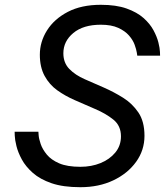

<svg xmlns="http://www.w3.org/2000/svg" viewBox="-20 -770 694 800"><path d="M315 10Q243 10 195 -6.5Q147 -23 117 -49.5Q87 -76 71 -105.5Q55 -135 48.5 -161.5Q42 -188 41.5 -204.5Q41 -221 41 -221H140Q140 -221 141 -206.5Q142 -192 149.5 -170Q157 -148 175 -126Q193 -104 226.5 -89.5Q260 -75 315 -75Q361 -75 399 -90.5Q437 -106 460.5 -134.5Q484 -163 484 -202Q484 -246 452.5 -271.5Q421 -297 376 -316L291 -353Q252 -370 219 -393.5Q186 -417 166 -453.5Q146 -490 146 -542Q146 -596 176 -643.5Q206 -691 262.5 -720.5Q319 -750 400 -750Q464 -750 507.5 -734.5Q551 -719 578 -695Q605 -671 619.5 -644Q634 -617 640 -593Q646 -569 646.5 -553.5Q647 -538 647 -538H552Q552 -538 550 -551Q548 -564 541 -583.5Q534 -603 517.5 -622Q501 -641 472.5 -654Q444 -667 400 -667Q327 -667 285.5 -632.5Q244 -598 244 -548Q244 -508 269 -482.5Q294 -457 333 -440L413 -405Q454 -387 492.5 -363Q531 -339 556.5 -301.5Q582 -264 582 -204Q582 -144 547 -95.5Q512 -47 452 -18.5Q392 10 315 10Z"/></svg>

Font: Be Vietnam Pro
Style: Italic
Weight: 400
Italic angle: -12°
Designer: Lam Bao, Tony Le, Vietanh Nguyen
Foundry: Yellow Type Foundry
Version: Version 1.002; ttfautohint (v1.8.3)